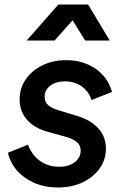

<svg xmlns="http://www.w3.org/2000/svg" viewBox="-20 -820 551 852"><path d="M237 12Q154 12 93 -30Q32 -72 15 -142L104 -178Q121 -132 157.5 -106Q194 -80 243 -80Q286 -80 312 -100.5Q338 -121 338 -152Q338 -176 320.5 -190Q303 -204 275 -212L192 -235Q131 -252 99 -289.5Q67 -327 67 -379Q67 -428 94 -467.5Q121 -507 168 -530Q215 -553 273 -553Q349 -553 404 -515Q459 -477 477 -412L386 -376Q374 -415 342 -437Q310 -459 269 -459Q229 -459 203.5 -440Q178 -421 178 -391Q178 -367 194.5 -353Q211 -339 239 -331L324 -305Q385 -286 417.5 -249Q450 -212 450 -161Q450 -112 422.5 -73Q395 -34 347 -11Q299 12 237 12ZM98 -640 239 -800H371L467 -640H358L302 -730L222 -640Z"/></svg>

Font: Plus Jakarta Sans SemiBold
Style: Italic
Weight: 600
Italic angle: -8°
Designer: Gumpita Rahayu
Foundry: Tokotype
Version: Version 2.071; ttfautohint (v1.8.4.7-5d5b);gftools[0.9.29]